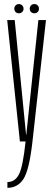

<svg xmlns="http://www.w3.org/2000/svg" viewBox="-20 -697 259 946"><path d="M78 0H140L206.5 -598H169L109.5 -32.5H108.5L52.5 -598H15.5ZM16.5 228.5Q67 228.5 95.5 185Q124 141.5 140 0H106Q93 125 73.2 162.5Q53.5 200 16.5 200ZM73.5 -631.5Q82.5 -631.5 89.2 -637.8Q96 -644 96 -654Q96 -664 89.2 -670.5Q82.5 -677 73.5 -677Q63.5 -677 57 -670.5Q50.5 -664 50.5 -654Q50.5 -644 57 -637.8Q63.5 -631.5 73.5 -631.5ZM149 -631.5Q159 -631.5 165.5 -637.8Q172 -644 172 -654Q172 -664 165.5 -670.5Q159 -677 149 -677Q139.5 -677 133 -670.5Q126.5 -664 126.5 -654Q126.5 -644 133 -637.8Q139.5 -631.5 149 -631.5Z"/></svg>

Font: Anybody ExtraCondensed ExtraLight
Style: Regular
Weight: 250
Width: 2
Version: Version 1.113;gftools[0.9.25]